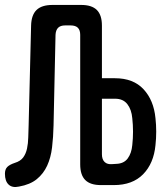

<svg xmlns="http://www.w3.org/2000/svg" viewBox="-48 -750 668 778"><path d="M177 -609 169 -242Q168 -195 163 -153Q158 -111 143 -78.5Q128 -46 101 -24Q74 -2 29 6Q2 12 -13 -2Q-28 -16 -28 -46Q-28 -64 -18.5 -73.5Q-9 -83 12 -90Q35 -97 46 -112Q57 -127 61.5 -148Q66 -169 66.5 -193.5Q67 -218 68 -242L78 -646Q79 -689 100 -709.5Q121 -730 165 -730H281Q324 -730 344.5 -709.5Q365 -689 365 -646V-433H418Q492 -433 533.5 -388.5Q575 -344 582 -271Q585 -244 585 -216.5Q585 -189 582 -162Q575 -88 532 -44Q489 0 413 0H361Q318 0 297.5 -20.5Q277 -41 277 -84V-609Q277 -628 267.5 -637.5Q258 -647 238 -647H216Q197 -647 187.5 -637.5Q178 -628 177 -609ZM365 -125Q365 -104 376 -93.5Q387 -83 407 -85L423 -86Q454 -87 469.5 -108Q485 -129 488 -162Q491 -189 491 -216.5Q491 -244 488 -271Q485 -306 468 -328Q451 -350 418 -350H365Z"/></svg>

Font: Maple Mono Medium
Style: Regular
Weight: 500
Monospace: yes
Designer: subframe7536
Version: Version 7.000